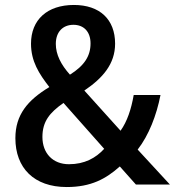

<svg xmlns="http://www.w3.org/2000/svg" viewBox="-20 -744 705 774"><path d="M278 -724C170 -724 105 -664 105 -568C105 -497 137 -447 179 -393C91 -340 42 -281 42 -187C42 -67 117 10 249 10C347 10 407 -23 463 -73L528 0H665L535 -141C580 -199 611 -279 627 -361H519C509 -304 493 -255 466 -217L320 -379C394 -429 444 -486 444 -568C444 -666 382 -724 278 -724ZM276 -644C318 -644 345 -616 345 -569C345 -519 321 -480 262 -443C226 -483 205 -524 205 -567C205 -616 234 -644 276 -644ZM236 -329 400 -144C366 -107 321 -82 258 -82C193 -82 151 -126 151 -192C151 -254 180 -290 236 -329Z"/></svg>

Font: Noto Sans Bengali SemiCondensed Medium
Style: Regular
Weight: 500
Width: 4
Designer: Joana Ranito - Universal Thirst; Jelle Bosma - Monotype Design Team
Foundry: Universal Thirst ehf.
Version: Version 3.000